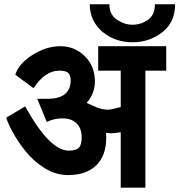

<svg xmlns="http://www.w3.org/2000/svg" viewBox="-20 -846 828 886"><path d="M590.8 -731.9Q630.4 -731.9 662.1 -753.9Q694.8 -776.4 694.8 -826.2H788.1Q788.1 -744.1 730 -698.2Q669.9 -650.9 591.8 -650.9Q511.7 -650.9 454.1 -698.2Q395.5 -746.6 394 -826.2H484.9Q484.9 -777.8 520 -754.9Q554.7 -731.9 590.8 -731.9ZM379.9 -371.1Q387.2 -368.2 401.9 -361.3Q416.5 -354.5 425.8 -350.6Q435.1 -346.7 449.7 -343.3Q464.4 -339.8 479 -339.8Q492.2 -339.8 537.1 -352.1V-520H433.1V-632.8H747.1V-520H650.9V20H537.1V-235.8Q508.8 -231 491.2 -231Q484.9 -231 469.2 -232.9Q470.2 -228 470.2 -210.9Q470.2 -127.9 424.1 -83Q377.9 -38.1 293.9 -38.1Q236.3 -38.1 185.1 -70.6Q133.8 -103 98.1 -147.9Q63 -191.4 39.1 -235.8Q15.6 -278.3 8.8 -303.2L96.2 -355Q209 -150.9 296.9 -150.9Q330.6 -150.9 343.8 -164.1Q356.9 -177.2 356.9 -210.9Q356.9 -254.4 333.3 -277.1Q309.6 -299.8 268.1 -299.8Q229.5 -299.8 195.8 -283.2L151.9 -390.1H207Q302.7 -393.1 306.2 -471.2V-474.1Q306.2 -500 294.2 -510Q282.2 -520 253.9 -520Q187.5 -520 134.8 -439L50.8 -501Q64.9 -550.8 128.9 -591.8Q192.9 -632.8 258.8 -632.8Q325.2 -632.8 372.1 -585.9Q418 -540 418 -470.2Q418 -415 379.9 -371.1Z"/></svg>

Font: Miedinger*
Style: Bold
Weight: 700
Version: Version 001.000